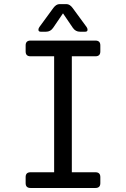

<svg xmlns="http://www.w3.org/2000/svg" viewBox="-20 -934 626 954"><path d="M275.9 -913.6H310.1Q326.7 -913.6 340.8 -894.5L410.2 -799.8Q415 -793 415 -786.1Q415 -776.4 403.3 -776.4H377.4Q355 -776.4 341.8 -795.9L293 -867.7L244.1 -795.9Q231 -776.4 208.5 -776.4H182.6Q170.9 -776.4 170.9 -786.1Q170.9 -793 175.8 -799.8L245.1 -894.5Q259.3 -913.6 275.9 -913.6ZM131.8 0Q107.4 0 107.4 -23.9V-54.2Q107.4 -78.1 131.8 -78.1H249V-654.3H131.8Q107.4 -654.3 107.4 -678.2V-708.5Q107.4 -732.4 131.8 -732.4H454.1Q478.5 -732.4 478.5 -708.5V-678.2Q478.5 -654.3 454.1 -654.3H336.9V-78.1H454.1Q478.5 -78.1 478.5 -54.2V-23.9Q478.5 0 454.1 0Z"/></svg>

Font: Simply Mono
Style: Book
Weight: 400
Designer: Wojciech Kalinowski "wmk69" (wmk69@o2.pl)
Foundry: Wojciech Kalinowski "wmk69" (wmk69@o2.pl)
Version: Version 1.0.0